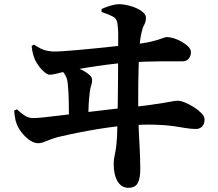

<svg xmlns="http://www.w3.org/2000/svg" viewBox="-20 -828 1040 917"><path d="M593 69Q560 69 541.5 38Q523 7 523 -46Q523 -67 529.5 -95.5Q536 -124 539 -175Q540 -204 541 -246.5Q542 -289 542.5 -336.5Q543 -384 543.5 -429.5Q544 -475 544 -511.5Q544 -548 544 -567Q544 -610 544.5 -637Q545 -664 544 -682.5Q543 -701 541 -716Q538 -739 519 -749Q500 -759 465 -771V-785Q487 -795 509.5 -801.5Q532 -808 551 -808Q578 -807 607.5 -798Q637 -789 657 -774.5Q677 -760 677 -744Q677 -724 669 -710Q661 -696 656 -673Q649 -642 647 -615Q645 -588 644 -563Q643 -539 642 -505.5Q641 -472 640.5 -429.5Q640 -387 640 -339.5Q640 -292 641.5 -242.5Q643 -193 646 -143Q648 -105 649 -75.5Q650 -46 650 -22Q650 25 637.5 47Q625 69 593 69ZM309 -246Q309 -268 309 -292Q309 -316 308.5 -340Q308 -364 307 -385.5Q306 -407 304 -424Q302 -449 294.5 -464Q287 -479 278.5 -487.5Q270 -496 264 -500L267 -512Q286 -513 304.5 -511.5Q323 -510 344 -505Q358 -501 376 -491.5Q394 -482 407 -470.5Q420 -459 420 -447Q420 -433 416 -421.5Q412 -410 409 -391Q407 -376 405 -351.5Q403 -327 402.5 -299.5Q402 -272 402 -249ZM163 -144Q142 -144 121 -159Q100 -174 84 -194.5Q68 -215 61 -233Q54 -249 51 -270.5Q48 -292 48 -300L61 -306Q75 -292 95 -278Q115 -264 140 -264Q155 -264 193.5 -268Q232 -272 284 -278.5Q336 -285 391.5 -292Q447 -299 497.5 -304.5Q548 -310 582 -314Q648 -320 691 -326Q734 -332 761 -336.5Q788 -341 803.5 -344Q819 -347 828 -347Q843 -347 864.5 -338Q886 -329 907 -315.5Q928 -302 942.5 -287Q957 -272 957 -258Q957 -236 945.5 -224Q934 -212 916 -212Q892 -212 866.5 -216.5Q841 -221 806 -226Q771 -231 718 -232.5Q665 -234 585 -229Q546 -226 496.5 -219Q447 -212 398 -203Q349 -194 310.5 -185.5Q272 -177 255 -173Q221 -163 199.5 -153.5Q178 -144 163 -144ZM217 -471Q208 -471 194 -482Q180 -493 167.5 -509.5Q155 -526 147 -543Q141 -558 137 -573Q133 -588 131 -609L143 -615Q173 -594 195 -588Q217 -582 243 -582Q259 -582 287 -584Q315 -586 350.5 -589Q386 -592 424 -596Q462 -600 497.5 -603.5Q533 -607 562 -610.5Q591 -614 607 -615Q669 -621 703 -629.5Q737 -638 753.5 -644.5Q770 -651 776 -651Q791 -651 810.5 -645Q830 -639 849 -628Q868 -617 880 -604.5Q892 -592 892 -579Q892 -561 881.5 -548Q871 -535 850 -535Q834 -535 807 -535Q780 -535 745.5 -535Q711 -535 671 -533.5Q631 -532 589 -529Q545 -526 494.5 -519.5Q444 -513 398 -505.5Q352 -498 319 -492Q288 -486 259 -478.5Q230 -471 217 -471Z"/></svg>

Font: Noto Serif SC ExtraLight ExtraBold
Style: Regular
Weight: 800
Version: Version 2.002-H1;hotconv 1.1.0;makeotfexe 2.6.0